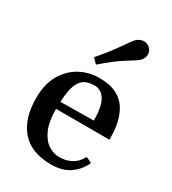

<svg xmlns="http://www.w3.org/2000/svg" viewBox="-191 -873 881 986"><g transform="rotate(30 250.0 -379.5)"><path d="M270 14.2Q151.9 14.2 92.8 -54Q33.7 -122.1 33.7 -244.1Q33.7 -325.7 65.7 -381.6Q97.7 -437.5 150.1 -466.3Q202.6 -495.1 263.7 -495.1Q327.6 -495.1 368.2 -474.1Q408.7 -453.1 430.7 -415.5Q452.6 -377.9 461.4 -327.1Q464.4 -308.6 465.6 -288.1Q466.8 -267.6 466.8 -246.1H149.9Q150.4 -169.4 171.1 -124Q191.9 -78.6 223.1 -59.1Q254.4 -39.6 287.1 -39.6Q325.7 -39.6 356.4 -55.4Q387.2 -71.3 404.3 -101.6Q405.8 -104.5 407.5 -107.4Q409.2 -110.4 414.1 -109.4L438 -98.1Q443.4 -96.2 443.4 -92.3Q443.4 -90.3 442.4 -88.1Q441.4 -85.9 440.4 -84.5Q418 -41.5 376.5 -13.7Q335 14.2 270 14.2ZM151.4 -288.6 348.1 -291Q348.1 -376 324.5 -412.6Q300.8 -449.2 263.2 -449.2Q230.5 -449.2 206.5 -437.3Q182.6 -425.3 168.5 -390.6Q154.3 -356 151.4 -288.6ZM213.9 -545.4 186.5 -573.7Q246.1 -643.1 280.8 -693.8Q315.4 -744.6 326.7 -755.4Q334.5 -762.7 345.7 -767.8Q356.9 -772.9 369.6 -772.9Q378.4 -772.9 387.9 -769.3Q397.5 -765.6 405.3 -756.8Q413.1 -749 416.3 -740.5Q419.4 -731.9 419.4 -723.1Q419.4 -710.9 414.3 -700.7Q409.2 -690.4 401.4 -682.6Q390.1 -671.4 339.4 -640.9Q288.6 -610.4 213.9 -545.4Z"/></g></svg>

Font: Gelasio Medium
Style: Regular
Weight: 500
Designer: Eben Sorkin
Foundry: Eben Sorkin
Version: Version 1.008